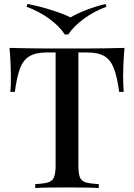

<svg xmlns="http://www.w3.org/2000/svg" viewBox="-20 -950 677 970"><path d="M609 -708Q605 -666 603.5 -626.5Q602 -587 602 -566Q602 -543 603 -522Q604 -501 605 -486H582Q572 -561 555.5 -604Q539 -647 508 -666Q477 -685 419 -685H376V-115Q376 -75 383.5 -55Q391 -35 413.5 -28.5Q436 -22 479 -20V0Q451 -2 407 -2.5Q363 -3 317 -3Q269 -3 226.5 -2.5Q184 -2 158 0V-20Q201 -22 223 -28.5Q245 -35 253 -55Q261 -75 261 -115V-685H217Q161 -685 129 -666Q97 -647 81 -604Q65 -561 55 -486H32Q34 -501 34.5 -522Q35 -543 35 -566Q35 -587 33.5 -626.5Q32 -666 28 -708Q71 -707 122 -706Q173 -705 225 -705Q277 -705 319 -705Q361 -705 412 -705Q463 -705 515 -706Q567 -707 609 -708ZM513 -930 518 -916Q453 -892 402 -854Q351 -816 325 -776H307Q282 -816 230.5 -854Q179 -892 114 -916L119 -930Q181 -918 241 -899Q301 -880 336 -862Q366 -880 414.5 -899Q463 -918 513 -930Z"/></svg>

Font: Playfair Display Medium
Style: Regular
Weight: 500
Designer: Claus Eggers Sørensen
Foundry: Claus Eggers Sørensen
Version: Version 1.203